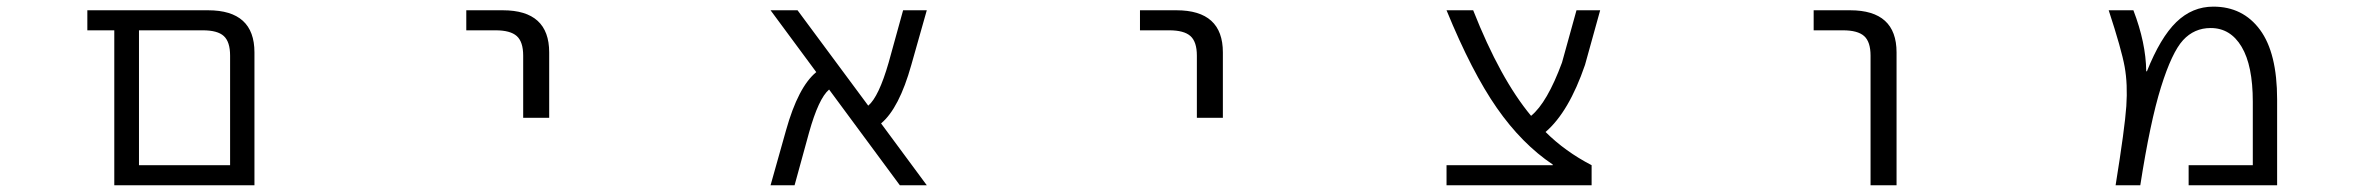

<svg xmlns="http://www.w3.org/2000/svg" viewBox="-20 -550 7040 570"><path d="M663.1 -384.8Q663.1 -425.8 644.5 -442.9Q626 -460 582 -460H392.6V-59.6H663.1ZM392.6 0H319.3V-460H239.3V-519.5H597.7Q735.4 -519.5 735.4 -394.5V0Z M1364.3 -460V-519.5H1472.7Q1610.4 -519.5 1610.4 -394.5V-200.2H1533.2V-384.8Q1533.2 -425.8 1514.2 -442.9Q1495.1 -460 1451.2 -460Z M2731.4 0H2651.4L2441.4 -284.2Q2410.2 -257.8 2381.8 -156.2L2338.9 0H2267.6L2313.5 -163.1Q2349.6 -292 2403.3 -335.9L2267.6 -519.5H2347.7L2557.6 -236.3Q2588.9 -262.7 2618.2 -364.3L2661.1 -519.5H2731.4L2685.5 -357.4Q2649.4 -228.5 2595.7 -183.6Z M3364.3 -460V-519.5H3472.7Q3610.4 -519.5 3610.4 -394.5V-200.2H3533.2V-384.8Q3533.2 -425.8 3514.2 -442.9Q3495.1 -460 3451.2 -460Z M4589.8 -61.5Q4498 -123 4423.8 -229.5Q4349.6 -335.9 4274.4 -519.5H4353.5Q4433.6 -316.4 4525.4 -206.1Q4573.2 -245.1 4617.2 -364.3L4660.2 -519.5H4730.5L4685.5 -357.4Q4637.7 -217.8 4568.4 -158.2Q4626 -100.6 4705.1 -59.6V0H4274.4V-59.6H4589.8Z M5364.3 -460V-519.5H5472.7Q5610.4 -519.5 5610.4 -394.5V0H5533.2V-384.8Q5533.2 -425.8 5514.2 -442.9Q5495.1 -460 5451.2 -460Z M6477.5 0V-59.6H6668V-248Q6668 -355.5 6634.8 -411.1Q6601.6 -466.8 6543 -466.8Q6494.1 -466.8 6460.9 -430.7Q6427.7 -394.5 6395.5 -291.5Q6363.3 -188.5 6334 0H6260.7Q6288.1 -169.9 6292.5 -234.9Q6296.9 -299.8 6287.6 -351.6Q6278.3 -403.3 6240.2 -519.5H6313.5Q6350.6 -422.9 6351.6 -338.9L6353.5 -337.9Q6393.6 -438.5 6440.9 -484.4Q6488.3 -530.3 6550.8 -530.3Q6638.7 -530.3 6689.5 -461.4Q6740.2 -392.6 6740.2 -254.9V0Z"/></svg>

Font: GenEi Gothic M SemiLight
Style: Regular
Weight: 350
Designer: o_tamon (Modified); [Source Han Sans]
Ryoko NISHIZUKA  (kana & ideographs); Paul D. Hunt (Latin, Greek & Cyrillic); Wenl
Version: Version 1.1a;Original Version 1.004